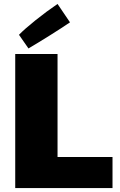

<svg xmlns="http://www.w3.org/2000/svg" viewBox="-20 -916 607 971"><path d="M57 -643H271V-122H549V35H57ZM271 -896 334 -803Q296 -777 233 -737.5Q170 -698 124 -671L76 -740Q104 -769 159.5 -813.5Q215 -858 271 -896Z"/></svg>

Font: Lalezar
Style: Bold
Weight: 700
Designer: Borna Izadpanah
Foundry: Borna Izadpanah
Version: Version 1.003;January 24, 2021;FontCreator 13.0.0.2683 64-bi